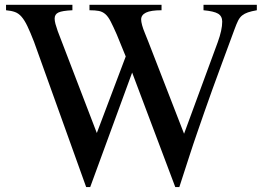

<svg xmlns="http://www.w3.org/2000/svg" viewBox="-20 -758 1092 791"><path d="M1038.1 -715.8Q1015.6 -711.9 1001.5 -707Q987.3 -702.1 977.5 -694.3Q967.8 -686.5 960.9 -672.9Q954.1 -659.2 946.3 -637.7Q916 -555.7 894 -496.1Q872.1 -436.5 854.5 -388.2Q836.9 -339.8 822.8 -298.8Q808.6 -257.8 793 -212.9Q777.3 -168 759.8 -113.8Q742.2 -59.6 718.8 12.7H702.1L524.4 -459L351.6 12.7H335L120.1 -585.9Q104.5 -626 92.8 -650.4Q81.1 -674.8 68.8 -689Q56.6 -703.1 41.5 -708.5Q26.4 -713.9 4.9 -715.8V-738.3H278.3V-715.8Q236.3 -713.9 220.7 -706.5Q205.1 -699.2 205.1 -681.6Q205.1 -671.9 208.5 -659.2Q211.9 -646.5 217.8 -629.9L378.9 -210L498 -525.4L460.9 -616.2Q446.3 -649.4 436 -669.4Q425.8 -689.5 414.1 -699.7Q402.3 -710 387.2 -712.9Q372.1 -715.8 348.6 -715.8V-738.3H645.5V-715.8Q601.6 -715.8 581.5 -706.1Q561.5 -696.3 561.5 -677.7Q561.5 -668.9 565.4 -654.3Q569.3 -639.6 577.1 -621.1L590.8 -586.9L738.3 -207L877 -584Q895.5 -634.8 895.5 -668.9Q895.5 -691.4 878.4 -701.7Q861.3 -711.9 818.4 -715.8V-738.3H1038.1Z"/></svg>

Font: Jomolhari
Style: Regular
Weight: 400
Designer: Christopher J. Fynn
Foundry: Christopher  J.  Fynn (Karma Drubgy¸ Tenzin).
Version: Version 1.000